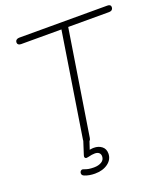

<svg xmlns="http://www.w3.org/2000/svg" viewBox="-159 -816 977 1118"><g transform="rotate(-20 329.5 -257.5)"><path d="M254 6Q244 6 239.5 -0.5Q235 -7 237 -19L339 -666H89Q79 -666 73 -670.5Q67 -675 67 -683Q67 -694 74 -699.5Q81 -705 91 -705H637Q648 -705 653.5 -701Q659 -697 659 -689Q659 -678 652.5 -672Q646 -666 635 -666H381L278 -15Q275 6 254 6ZM236 190Q219 190 202 187Q185 184 171 178Q162 174 159.5 167Q157 160 159.5 153Q162 146 168.5 143Q175 140 184 144Q196 149 210 151.5Q224 154 243 154Q271 154 290 142.5Q309 131 309 109Q309 95 300 87Q291 79 274 79Q266 79 255 80.5Q244 82 234 85Q227 87 221.5 87Q216 87 213 84Q210 81 209.5 77Q209 73 212 64L239 -20H277L252 55L234 53Q247 50 258.5 48Q270 46 280 46Q309 46 329 61.5Q349 77 349 106Q349 143 317 166.5Q285 190 236 190Z"/></g></svg>

Font: Nunito Variable Extra Light
Style: Italic
Weight: 200
Italic angle: -9°
Designer: Vernon Adams
Foundry: Vernon Adams
Version: Version 3.602